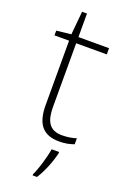

<svg xmlns="http://www.w3.org/2000/svg" viewBox="-166 -714 660 990"><g transform="rotate(20 164.0 -219.0)"><path d="M223 -25C154 -25 130 -68 130 -146V-496H298V-530H130V-659H103L91 -531L11 -522V-496H91V-143C91 -43 128 10 220 10C254 10 279 4 301 -4V-37C280 -30 254 -25 223 -25ZM239 68V61H198C192 104 168 183 152 214V221H176C205 175 228 116 239 68Z"/></g></svg>

Font: Noto Sans Lao ExtraLight
Style: Regular
Weight: 200
Designer: Monotype Design Team
Foundry: Monotype Imaging Inc.
Version: Version 2.003